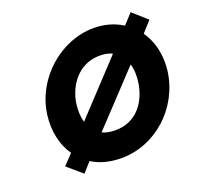

<svg xmlns="http://www.w3.org/2000/svg" viewBox="-94 -582 722 699"><g transform="rotate(-20 267.0 -232.5)"><path d="M418 -232C409 -163 366 -95 281 -95C261 -95 244 -98 230 -105L414 -301C421 -280 421 -255 418 -232ZM179 -232C188 -301 236 -370 318 -370C337 -370 354 -367 367 -360L183 -163C177 -184 176 -208 179 -232ZM63 -34 120 15 153 -22C184 -2 224 8 267 8C400 8 514 -97 532 -232C540 -293 526 -349 497 -390L534 -431L479 -480L443 -441C412 -461 374 -472 332 -472C205 -472 84 -368 66 -233C58 -171 71 -115 100 -73Z"/></g></svg>

Font: Hussar Tani
Style: Kurs
Weight: 700
Foundry: Cannot Into Space Fonts
Version: Version 0.92